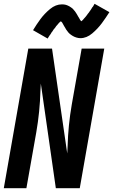

<svg xmlns="http://www.w3.org/2000/svg" viewBox="-34 -991 596 1011"><path d="M-14 0 115 -735H154H240L320 -183Q321 -202 322 -221Q325 -332 344 -441L396 -735H515L386 0H347H260L181 -551Q180 -533 179 -514Q176 -403 157 -294L105 0ZM217 -788 140 -832Q158 -862 179 -890.5Q200 -919 229.5 -943.5Q259 -968 292 -968Q297 -968 302.5 -967.5Q308 -967 313 -965.5Q318 -964 322.5 -962Q327 -960 331.5 -957.5Q336 -955 340 -952Q344 -949 348 -946L355 -938L361 -931L367 -922L372 -914L377 -905L382 -897L387 -888Q389 -883 395 -879Q397 -880 398 -882L404 -888L409 -894Q412 -897 414.5 -900Q417 -903 419.5 -906Q422 -909 424 -912L429 -919L434 -925L438 -931L443 -938L447 -944Q449 -948 451 -951L456 -957L460 -964L464 -971L542 -927Q523 -897 502 -868.5Q481 -840 451.5 -815Q422 -790 389 -790Q384 -790 378.5 -791Q373 -792 368 -793.5Q363 -795 358.5 -797Q354 -799 349.5 -801.5Q345 -804 341 -807Q337 -810 333 -813L326 -820L320 -828L314 -836L309 -845L304 -853L299 -862L294 -871Q292 -875 286 -879Q284 -878 283 -876L277 -871L272 -865L267 -859Q264 -856 261.5 -853Q259 -850 257 -846L252 -840Q250 -837 247 -834L243 -827L238 -821L234 -814L230 -808L226 -803L225 -801Q223 -798 221 -795Z"/></svg>

Font: Iosevka SS08
Style: Bold Italic
Weight: 700
Italic angle: -10°
Monospace: yes
Designer: Belleve Invis
Foundry: Belleve Invis
Version: 2.1.0; ttfautohint (v1.8.2)